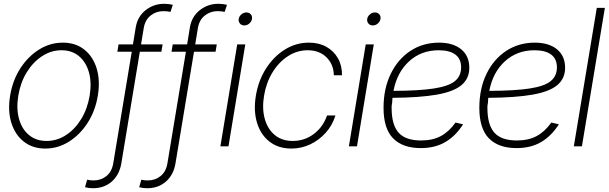

<svg xmlns="http://www.w3.org/2000/svg" viewBox="-20 -769 3199 1009"><path d="M217.8 11.7Q151.4 11.7 105.2 -24.7Q59.1 -61 39.6 -123.8Q20 -186.5 33.2 -266.6Q46.4 -346.7 86.7 -409.4Q127 -472.2 185.1 -508.5Q243.2 -544.9 310.1 -544.9Q377 -544.9 422.9 -508.5Q468.8 -472.2 488 -409.2Q507.3 -346.2 494.1 -266.6Q481 -186.5 440.7 -123.8Q400.4 -61 342.5 -24.7Q284.7 11.7 217.8 11.7ZM224.6 -28.3Q279.8 -28.3 326.9 -59.1Q374 -89.8 407 -143.8Q439.9 -197.8 451.2 -266.6Q462.4 -335.4 447.3 -389.2Q432.1 -442.9 395 -473.9Q357.9 -504.9 303.2 -504.9Q248.5 -504.9 201.2 -473.9Q153.8 -442.9 120.6 -389.2Q87.4 -335.4 76.2 -266.6Q64.9 -197.8 80.1 -143.8Q95.2 -89.8 132.6 -59.1Q169.9 -28.3 224.6 -28.3Z M834.5 -535.6 828.1 -497.1H714.8L617.7 88.9Q607.4 150.4 567.1 185.3Q526.9 220.2 468.8 220.2Q455.6 220.2 448 219Q440.4 217.8 426.8 214.8L438 175.3Q447.8 177.2 453.9 178.2Q460 179.2 471.7 179.2Q510.7 179.2 539.3 156.2Q567.9 133.3 575.2 88.9L672.4 -497.1H596.7L603 -535.6H678.7L693.4 -625.5Q703.1 -682.6 745.6 -715.8Q788.1 -749 842.3 -749Q866.7 -749 888.2 -743.7L876 -706.5Q859.9 -710.4 838.4 -710.4Q800.8 -710.4 771.7 -687.5Q742.7 -664.6 735.4 -621.6L721.2 -535.6Z M1119.1 -535.6 1112.8 -497.1H999.5L902.3 88.9Q892.1 150.4 851.8 185.3Q811.5 220.2 753.4 220.2Q740.2 220.2 732.7 219Q725.1 217.8 711.4 214.8L722.7 175.3Q732.4 177.2 738.5 178.2Q744.6 179.2 756.3 179.2Q795.4 179.2 824 156.2Q852.5 133.3 859.9 88.9L957 -497.1H881.3L887.7 -535.6H963.4L978 -625.5Q987.8 -682.6 1030.3 -715.8Q1072.8 -749 1127 -749Q1151.4 -749 1172.9 -743.7L1160.6 -706.5Q1144.5 -710.4 1123 -710.4Q1085.4 -710.4 1056.4 -687.5Q1027.3 -664.6 1020 -621.6L1005.9 -535.6Z M1138.2 0 1226.6 -535.6H1269L1180.7 0ZM1263.7 -635.3Q1249.5 -635.3 1241 -645.3Q1232.4 -655.3 1234.4 -669.4Q1236.8 -683.6 1248.8 -693.6Q1260.7 -703.6 1274.9 -703.6Q1289.6 -703.6 1298.1 -693.6Q1306.6 -683.6 1304.2 -669.4Q1301.8 -655.3 1290 -645.3Q1278.3 -635.3 1263.7 -635.3Z M1511.2 11.7Q1443.4 11.7 1396.7 -24.4Q1350.1 -60.5 1330.8 -123.5Q1311.5 -186.5 1324.7 -266.6Q1337.9 -346.2 1378.2 -409.2Q1418.5 -472.2 1476.8 -508.5Q1535.2 -544.9 1603.5 -544.9Q1655.8 -544.9 1694.8 -523.2Q1733.9 -501.5 1755.9 -462.9Q1777.8 -424.3 1777.3 -373.5H1734.4Q1733.4 -430.2 1696 -467.5Q1658.7 -504.9 1596.7 -504.9Q1541.5 -504.9 1493.7 -474.1Q1445.8 -443.4 1412.6 -389.6Q1379.4 -335.9 1367.7 -266.6Q1356.4 -198.7 1371.3 -144.8Q1386.2 -90.8 1423.8 -59.6Q1461.4 -28.3 1518.1 -28.3Q1580.6 -28.3 1629.2 -64.9Q1677.7 -101.6 1698.7 -162.1H1742.7Q1727.1 -110.8 1692.1 -71.8Q1657.2 -32.7 1610.6 -10.5Q1564 11.7 1511.2 11.7Z M1813.5 0 1901.9 -535.6H1944.3L1856 0ZM1939 -635.3Q1924.8 -635.3 1916.3 -645.3Q1907.7 -655.3 1909.7 -669.4Q1912.1 -683.6 1924.1 -693.6Q1936 -703.6 1950.2 -703.6Q1964.8 -703.6 1973.4 -693.6Q1981.9 -683.6 1979.5 -669.4Q1977.1 -655.3 1965.3 -645.3Q1953.6 -635.3 1939 -635.3Z M2191.4 9.3Q2096.2 9.3 2045.9 -42Q1995.6 -93.3 1995.6 -202.1Q1995.6 -303.2 2033.2 -380.6Q2070.8 -458 2136.7 -501.5Q2202.6 -544.9 2287.1 -544.9Q2360.8 -544.9 2403.6 -510Q2446.3 -475.1 2446.3 -412.6Q2446.3 -356 2405 -321.5Q2363.8 -287.1 2274.7 -271.5Q2185.5 -255.9 2042.5 -254.9Q2041.5 -243.2 2041 -231Q2038.6 -215.8 2038.1 -211.4Q2037.6 -207 2038.1 -204.1Q2038.1 -202.6 2038.1 -201.2Q2038.1 -113.3 2074.5 -72Q2110.8 -30.8 2192.9 -30.8Q2253.4 -30.8 2296.4 -53.7Q2339.4 -76.7 2374 -125L2413.6 -115.7Q2374.5 -54.2 2320.3 -22.5Q2266.1 9.3 2191.4 9.3ZM2047.9 -291.5Q2182.6 -292 2260.3 -304Q2337.9 -315.9 2370.6 -342.8Q2403.3 -369.6 2403.3 -415Q2403.3 -459.5 2373 -482.2Q2342.8 -504.9 2285.6 -504.9Q2193.4 -504.9 2129.9 -446.8Q2066.4 -388.7 2047.9 -291.5Z M2694.8 9.3Q2599.6 9.3 2549.3 -42Q2499 -93.3 2499 -202.1Q2499 -303.2 2536.6 -380.6Q2574.2 -458 2640.1 -501.5Q2706.1 -544.9 2790.5 -544.9Q2864.3 -544.9 2907 -510Q2949.7 -475.1 2949.7 -412.6Q2949.7 -356 2908.4 -321.5Q2867.2 -287.1 2778.1 -271.5Q2689 -255.9 2545.9 -254.9Q2544.9 -243.2 2544.4 -231Q2542 -215.8 2541.5 -211.4Q2541 -207 2541.5 -204.1Q2541.5 -202.6 2541.5 -201.2Q2541.5 -113.3 2577.9 -72Q2614.3 -30.8 2696.3 -30.8Q2756.8 -30.8 2799.8 -53.7Q2842.8 -76.7 2877.4 -125L2917 -115.7Q2877.9 -54.2 2823.7 -22.5Q2769.5 9.3 2694.8 9.3ZM2551.3 -291.5Q2686 -292 2763.7 -304Q2841.3 -315.9 2874 -342.8Q2906.7 -369.6 2906.7 -415Q2906.7 -459.5 2876.5 -482.2Q2846.2 -504.9 2789.1 -504.9Q2696.8 -504.9 2633.3 -446.8Q2569.8 -388.7 2551.3 -291.5Z M3158.7 -727.5 3038.1 0H2995.6L3116.2 -727.5Z"/></svg>

Font: Inter Display Extra Light
Style: Italic
Weight: 200
Italic angle: -9.39999°
Designer: Rasmus Andersson
Foundry: rsms
Version: Version 4.000;git-4fc901f